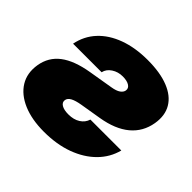

<svg xmlns="http://www.w3.org/2000/svg" viewBox="-139 -688 849 849"><g transform="rotate(45 286.0 -263.5)"><path d="M50.3 -355Q61.5 -411.6 99.1 -452.4Q136.7 -493.2 197 -515.4Q257.3 -537.6 335.4 -537.6Q413.1 -537.6 465.3 -516.8Q517.6 -496.1 540.8 -457Q564 -418 554.7 -362.8Q543.9 -299.3 496.6 -259.8Q449.2 -220.2 366.7 -206.5L267.1 -189.9Q235.8 -184.6 219.7 -175.8Q203.6 -167 201.2 -153.3Q198.7 -137.2 213.9 -128.2Q229 -119.1 256.8 -119.1Q289.6 -119.1 312 -133.3Q334.5 -147.5 341.8 -171.9H535.2Q521 -116.7 480 -75.4Q439 -34.2 376.5 -11.2Q314 11.7 234.4 11.7Q158.2 11.7 103.5 -11.7Q48.8 -35.2 22.9 -77.4Q-2.9 -119.6 6.3 -176.3Q16.1 -235.4 62 -270.3Q107.9 -305.2 192.4 -319.3L306.2 -338.4Q333.5 -342.8 346.7 -352.3Q359.9 -361.8 361.8 -374Q364.3 -389.6 349.6 -398.9Q335 -408.2 308.1 -408.2Q279.3 -408.2 256.6 -393.3Q233.9 -378.4 229 -355Z"/></g></svg>

Font: Inter 24pt Black
Style: Italic
Weight: 900
Italic angle: -9.3988°
Designer: Rasmus Andersson
Foundry: rsms
Version: Version 4.001;git-66647c0bb